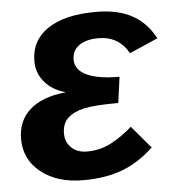

<svg xmlns="http://www.w3.org/2000/svg" viewBox="-45 -580 577 631"><g transform="rotate(-5 244.0 -264.5)"><path d="M225.6 -83Q269 -83 305.4 -102.3Q341.8 -121.6 375.5 -151.4L438 -77.6Q388.2 -31.2 333.5 -10.7Q278.8 9.8 205.1 9.8Q119.1 9.8 65.9 -32.7Q12.7 -75.2 12.7 -142.6Q12.7 -202.1 53 -238.5Q93.3 -274.9 170.4 -282.7L170.9 -283.7Q127.9 -295.9 103.3 -325.2Q78.6 -354.5 78.6 -393.6Q78.6 -461.9 134.8 -499.8Q190.9 -537.6 293.9 -537.6Q365.7 -537.6 412.8 -512Q460 -486.3 487.8 -433.6L394 -392.6Q361.8 -450.7 294.4 -450.7Q253.9 -450.7 230.7 -434.1Q207.5 -417.5 207.5 -387.7Q207.5 -354 244.6 -336.2Q281.7 -318.4 353 -318.4L341.3 -232.9Q261.7 -232.9 227.1 -224.9Q192.4 -216.8 173.6 -198.7Q154.8 -180.7 154.8 -148.4Q154.8 -119.6 174.1 -101.3Q193.4 -83 225.6 -83Z"/></g></svg>

Font: Liberation Sans
Style: Bold Italic
Weight: 700
Italic angle: -12°
Designer: Steve Matteson
Foundry: Ascender Corporation
Version: Version 2.1.5